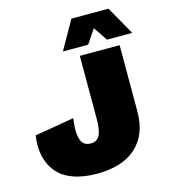

<svg xmlns="http://www.w3.org/2000/svg" viewBox="-127 -977 959 1087"><g transform="rotate(-15 352.5 -433.0)"><path d="M705.1 -709H557.1L502 -791L446.8 -709H298.8L393.1 -876H610.8ZM618.2 -660.2V-272Q618.2 -137.2 537.8 -63.7Q457.5 9.8 307.1 9.8Q225.6 9.8 166 -12.7Q106.4 -35.2 73.5 -75.9Q40.5 -116.7 28.8 -170.7Q17.1 -224.6 26.9 -290L257.8 -329.1Q248.5 -267.6 253.9 -231Q259.3 -194.3 274.7 -179.7Q290 -165 318.8 -165Q353 -165 368.9 -194.3Q384.8 -223.6 384.8 -289.1V-660.2Z"/></g></svg>

Font: Work Sans Black
Style: Regular
Weight: 900
Designer: Wei Huang
Foundry: Wei Huang
Version: Version 2.012